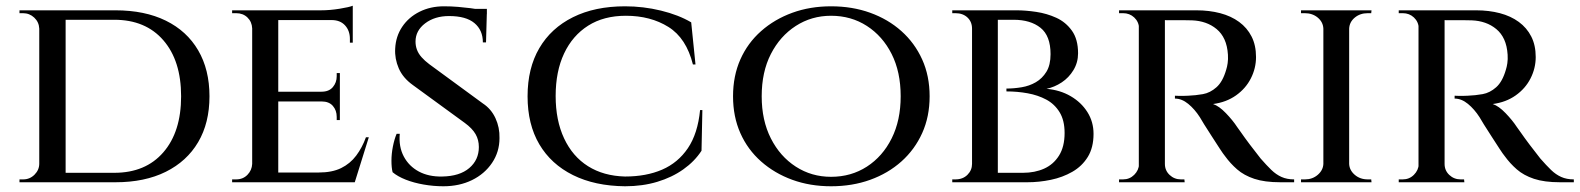

<svg xmlns="http://www.w3.org/2000/svg" viewBox="-20 -636 5512 670"><path d="M383 -600Q485 -600 558.5 -564Q632 -528 671.5 -460.5Q711 -393 711 -300Q711 -207 671.5 -140Q632 -73 558.5 -36.5Q485 0 383 0H167L165 -33Q237 -33 284 -33Q331 -33 355 -33Q379 -33 379 -33Q488 -33 550 -104.5Q612 -176 612 -300Q612 -424 550 -495.5Q488 -567 379 -567Q379 -567 354.5 -567Q330 -567 280 -567Q230 -567 155 -567V-600ZM209 -600V0H117V-600ZM120 -65V0H48V-10Q48 -10 54 -10Q60 -10 61 -10Q84 -10 100.5 -26.5Q117 -43 117 -65ZM119 -536H117Q116 -559 99.5 -574.5Q83 -590 60 -590Q60 -590 54 -590Q48 -590 48 -590V-600H119Z M951 -600V0H860V-600ZM1208 -34 1215 0H949V-34ZM1166 -316V-282H949V-316ZM1211 -600V-566H949V-600ZM1267 -157 1218 0H1059L1092 -34Q1139 -34 1170.5 -49.5Q1202 -65 1223 -93Q1244 -121 1257 -157ZM1166 -284V-217H1155V-228Q1155 -251 1141.5 -266.5Q1128 -282 1102 -282V-284ZM1166 -381V-314H1102V-316Q1128 -316 1141.5 -332Q1155 -348 1155 -370V-381ZM1211 -569V-487H1201V-500Q1201 -529 1184 -547.5Q1167 -566 1137 -566V-569ZM1211 -616V-590L1100 -600Q1131 -600 1165 -605.5Q1199 -611 1211 -616ZM862 -64 873 0H790V-10Q790 -10 796.5 -10Q803 -10 804 -10Q828 -10 843.5 -26Q859 -42 860 -64ZM862 -537H860Q859 -560 843.5 -575Q828 -590 804 -590Q803 -590 796.5 -590Q790 -590 790 -590V-600H873Z M1529 -614Q1555 -614 1578.5 -612Q1602 -610 1621.5 -607.5Q1641 -605 1656 -601.5Q1671 -598 1679 -595L1676 -488H1665Q1665 -531 1635.5 -555.5Q1606 -580 1547 -580Q1497 -580 1463.5 -554.5Q1430 -529 1430 -491Q1430 -476 1435 -462.5Q1440 -449 1451 -436.5Q1462 -424 1478 -412L1665 -275Q1694 -256 1709 -223.5Q1724 -191 1723 -154Q1723 -106 1697 -67.5Q1671 -29 1627 -7.5Q1583 14 1527 14Q1493 14 1458.5 8Q1424 2 1396 -9Q1368 -20 1350 -35Q1346 -51 1346 -75Q1346 -99 1351 -124.5Q1356 -150 1364 -169H1375Q1371 -124 1389 -90Q1407 -56 1441.5 -37.5Q1476 -19 1523 -20Q1584 -21 1617.5 -49.5Q1651 -78 1651 -123Q1651 -148 1639.5 -168Q1628 -188 1602 -207L1421 -339Q1386 -364 1371.5 -397.5Q1357 -431 1359 -466Q1361 -509 1383.5 -542.5Q1406 -576 1444 -595Q1482 -614 1529 -614ZM1679 -605V-587H1596V-605Z M2431 -252 2428 -110Q2404 -73 2364.5 -45Q2325 -17 2273.5 -1.5Q2222 14 2161 14Q2056 13 1979.5 -25Q1903 -63 1862 -132.5Q1821 -202 1821 -300Q1821 -398 1862 -468Q1903 -538 1979.5 -576Q2056 -614 2161 -614Q2225 -614 2286.5 -599Q2348 -584 2392 -558L2407 -411H2398Q2375 -503 2312.5 -542Q2250 -581 2164 -581Q2087 -581 2032.5 -546.5Q1978 -512 1948.5 -449.5Q1919 -387 1919 -301Q1919 -216 1948.5 -153Q1978 -90 2032 -56Q2086 -22 2161 -20Q2235 -20 2290.5 -44Q2346 -68 2380.5 -119Q2415 -170 2423 -252Z M2880 -614Q2954 -614 3016.5 -591.5Q3079 -569 3125.5 -527.5Q3172 -486 3198 -428.5Q3224 -371 3224 -300Q3224 -229 3198 -171.5Q3172 -114 3125.5 -72.5Q3079 -31 3016.5 -8.5Q2954 14 2880 14Q2807 14 2745 -8.5Q2683 -31 2636 -72.5Q2589 -114 2563.5 -171.5Q2538 -229 2538 -300Q2538 -371 2563.5 -428.5Q2589 -486 2636 -527.5Q2683 -569 2745 -591.5Q2807 -614 2880 -614ZM2880 -19Q2950 -19 3005 -54.5Q3060 -90 3091.5 -153Q3123 -216 3123 -300Q3123 -385 3091.5 -447.5Q3060 -510 3005 -545.5Q2950 -581 2880 -581Q2812 -581 2757 -545.5Q2702 -510 2670 -447.5Q2638 -385 2638 -300Q2638 -216 2670 -153Q2702 -90 2757 -54.5Q2812 -19 2880 -19Z M3394 -600H3528Q3559 -600 3596 -594.5Q3633 -589 3666 -574Q3699 -559 3720.5 -529Q3742 -499 3742 -450Q3742 -418 3726 -391.5Q3710 -365 3685 -348.5Q3660 -332 3632 -326Q3679 -322 3716 -300.5Q3753 -279 3774.5 -245Q3796 -211 3796 -169Q3796 -121 3776 -88.5Q3756 -56 3722 -36.5Q3688 -17 3647 -8.5Q3606 0 3565 0H3453Q3453 0 3453.5 -8.5Q3454 -17 3454 -25Q3454 -33 3454 -33H3550Q3591 -33 3623.5 -47.5Q3656 -62 3675.5 -93Q3695 -124 3695 -172Q3695 -216 3677.5 -244.5Q3660 -273 3631 -288.5Q3602 -304 3566 -310.5Q3530 -317 3492 -317V-327Q3518 -327 3545 -331.5Q3572 -336 3594.5 -349Q3617 -362 3631.5 -385.5Q3646 -409 3646 -447Q3646 -511 3611 -539Q3576 -567 3517 -567H3403Q3403 -568 3400.5 -576Q3398 -584 3396 -592Q3394 -600 3394 -600ZM3462 -600V0H3372V-600ZM3375 -64V0H3303V-10Q3303 -10 3308.5 -10Q3314 -10 3314 -10Q3340 -10 3356 -26Q3372 -42 3372 -64ZM3375 -536H3372Q3372 -560 3356 -575Q3340 -590 3314 -590Q3314 -590 3308.5 -590Q3303 -590 3303 -590V-600H3375Z M4033 -600H4155Q4200 -600 4238 -590Q4276 -580 4304 -559.5Q4332 -539 4347.5 -508.5Q4363 -478 4363 -437Q4363 -398 4345 -362.5Q4327 -327 4293 -303Q4259 -279 4213 -273Q4234 -266 4258 -241Q4282 -216 4297 -193Q4299 -191 4311 -173.5Q4323 -156 4341.5 -131.5Q4360 -107 4379 -83Q4400 -59 4416.5 -43Q4433 -27 4452 -18.5Q4471 -10 4496 -10V0H4448Q4393 0 4357 -12Q4321 -24 4297 -45Q4273 -66 4255 -91Q4249 -98 4236 -118Q4223 -138 4208.5 -160.5Q4194 -183 4182 -202Q4170 -221 4167 -227Q4149 -255 4126.5 -273.5Q4104 -292 4080 -292V-302Q4080 -302 4093 -301.5Q4106 -301 4126 -302Q4152 -303 4177.5 -307.5Q4203 -312 4225 -331.5Q4247 -351 4259 -393Q4262 -402 4264 -415.5Q4266 -429 4265 -445Q4263 -476 4253 -498Q4243 -520 4225.5 -534.5Q4208 -549 4186.5 -556.5Q4165 -564 4140 -565Q4103 -566 4074.5 -565.5Q4046 -565 4043 -566Q4043 -566 4040.5 -574.5Q4038 -583 4035.5 -591.5Q4033 -600 4033 -600ZM4045 -600V0H3954V-600ZM3957 -64 3966 0H3885V-10Q3886 -10 3892 -10Q3898 -10 3899 -10Q3922 -10 3938 -26Q3954 -42 3955 -64ZM3957 -537H3955Q3954 -560 3938 -575Q3922 -590 3899 -590Q3898 -590 3892 -590Q3886 -590 3885 -590V-600H3966ZM4042 -64H4045Q4045 -41 4061.5 -25.5Q4078 -10 4101 -10Q4101 -10 4106.5 -10Q4112 -10 4113 -10L4114 0H4032Z M4688 -600V0H4598V-600ZM4601 -64V0H4520V-10Q4520 -10 4526.5 -10Q4533 -10 4534 -10Q4560 -10 4578.5 -26Q4597 -42 4598 -64ZM4685 -64H4688Q4689 -42 4707.5 -26Q4726 -10 4753 -10Q4753 -10 4759 -10Q4765 -10 4765 -10L4766 0H4685ZM4685 -536V-600H4766L4765 -590Q4765 -590 4759 -590Q4753 -590 4753 -590Q4726 -590 4707.5 -574.5Q4689 -559 4688 -536ZM4601 -536H4598Q4597 -559 4578.5 -574.5Q4560 -590 4533 -590Q4533 -590 4526.5 -590Q4520 -590 4520 -590V-600H4601Z M5009 -600H5131Q5176 -600 5214 -590Q5252 -580 5280 -559.5Q5308 -539 5323.5 -508.5Q5339 -478 5339 -437Q5339 -398 5321 -362.5Q5303 -327 5269 -303Q5235 -279 5189 -273Q5210 -266 5234 -241Q5258 -216 5273 -193Q5275 -191 5287 -173.5Q5299 -156 5317.5 -131.5Q5336 -107 5355 -83Q5376 -59 5392.5 -43Q5409 -27 5428 -18.5Q5447 -10 5472 -10V0H5424Q5369 0 5333 -12Q5297 -24 5273 -45Q5249 -66 5231 -91Q5225 -98 5212 -118Q5199 -138 5184.5 -160.5Q5170 -183 5158 -202Q5146 -221 5143 -227Q5125 -255 5102.5 -273.5Q5080 -292 5056 -292V-302Q5056 -302 5069 -301.5Q5082 -301 5102 -302Q5128 -303 5153.5 -307.5Q5179 -312 5201 -331.5Q5223 -351 5235 -393Q5238 -402 5240 -415.5Q5242 -429 5241 -445Q5239 -476 5229 -498Q5219 -520 5201.5 -534.5Q5184 -549 5162.5 -556.5Q5141 -564 5116 -565Q5079 -566 5050.5 -565.5Q5022 -565 5019 -566Q5019 -566 5016.5 -574.5Q5014 -583 5011.5 -591.5Q5009 -600 5009 -600ZM5021 -600V0H4930V-600ZM4933 -64 4942 0H4861V-10Q4862 -10 4868 -10Q4874 -10 4875 -10Q4898 -10 4914 -26Q4930 -42 4931 -64ZM4933 -537H4931Q4930 -560 4914 -575Q4898 -590 4875 -590Q4874 -590 4868 -590Q4862 -590 4861 -590V-600H4942ZM5018 -64H5021Q5021 -41 5037.5 -25.5Q5054 -10 5077 -10Q5077 -10 5082.5 -10Q5088 -10 5089 -10L5090 0H5008Z"/></svg>

Font: Cinzel Eorzea
Style: Regular
Weight: 500
Designer: Natanael Gama
Version: Version 2.000